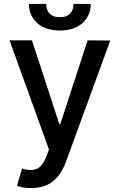

<svg xmlns="http://www.w3.org/2000/svg" viewBox="-20 -750 607 973"><path d="M28.4 -545.5H142L280.2 -122.2H285.9L424 -545.5L538.7 -544.4L313.2 72.8Q289.8 136.4 247 169.7Q204.2 203.1 138.5 203.1Q114.3 203.1 95 199.6Q75.6 196 66.1 191.4L91.6 104.4Q116.8 111.5 136.4 111.5Q149.1 111.5 160.3 108Q171.5 104.4 181.1 96.4Q190.7 88.4 199 75.5Q207.4 62.5 214.8 43.3L228 7.1ZM126.8 -730.1H213.8Q213.8 -717 217.5 -704.7Q221.2 -692.5 229.6 -683.1Q237.9 -673.7 251.1 -668.1Q264.2 -662.6 283 -662.6Q301.8 -662.6 315 -668.1Q328.1 -673.7 336.5 -682.9Q344.8 -692.1 348.7 -704.4Q352.6 -716.6 352.6 -730.1H440Q440 -700.3 429 -675.4Q418 -650.6 397.5 -632.6Q377.1 -614.7 348.2 -604.9Q319.2 -595.2 283 -595.2Q247.2 -595.2 218.2 -604.9Q189.3 -614.7 169 -632.6Q148.8 -650.6 137.8 -675.4Q126.8 -700.3 126.8 -730.1Z"/></svg>

Font: Cannonade Med
Style: Regular
Weight: 500
Designer: Rasmus Andersson
Foundry: rsms
Version: Version 3.012;git-f93a4a705